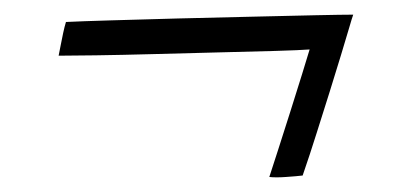

<svg xmlns="http://www.w3.org/2000/svg" viewBox="-20 -397 540 262"><path d="M462 -377Q460.5 -373 456.2 -358.2Q452 -343.5 445.2 -321.5Q438.5 -299.5 430 -272.2Q421.5 -245 412.2 -215.8Q403 -186.5 393 -157.5Q389.5 -157 383.2 -156.5Q377 -156 370.2 -155.5Q363.5 -155 357.5 -155Q351.5 -155 347.5 -155.5Q351.5 -168 359.5 -192.5Q367.5 -217 376.2 -244.8Q385 -272.5 392.2 -295.8Q399.5 -319 402.5 -329.5Q389.5 -328.5 355.8 -327.5Q322 -326.5 278.2 -325.5Q234.5 -324.5 190.2 -323.2Q146 -322 110.8 -321.5Q75.5 -321 60 -321Q61 -327 62.8 -335.2Q64.5 -343.5 66.2 -352Q68 -360.5 70 -367Q90 -368 131 -369.2Q172 -370.5 222.8 -371.8Q273.5 -373 323 -374.2Q372.5 -375.5 410 -376.2Q447.5 -377 462 -377Z"/></svg>

Font: Grandstander Thin ExtraLight
Style: Italic
Weight: 250
Italic angle: -15°
Version: Version 1.200